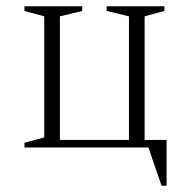

<svg xmlns="http://www.w3.org/2000/svg" viewBox="-20 -470 591 612"><path d="M121 -32V-418L58 -435V-450H242V-435L171 -418V-24H391V-418L320 -435V-450H504V-435L441 -418V-24H511V122H495L453 0H58V-15Z"/></svg>

Font: Spectral ExtraLight
Style: Regular
Weight: 275
Designer: Jean-Baptiste Levee
Foundry: Production Type
Version: Version 2.001